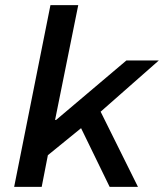

<svg xmlns="http://www.w3.org/2000/svg" viewBox="-20 -726 640 746"><path d="M35 0 176 -706H284L194 -260H198L471 -491H597L371 -292L516 0H406L295 -228L166 -123L142 0Z"/></svg>

Font: Source Code Pro Semibold
Style: Italic
Weight: 600
Italic angle: -11°
Monospace: yes
Designer: Paul D. Hunt, Teo Tuominen
Foundry: Adobe Systems Incorporated
Version: Version 1.050;PS 1.000;hotconv 16.6.51;makeotf.lib2.5.65220